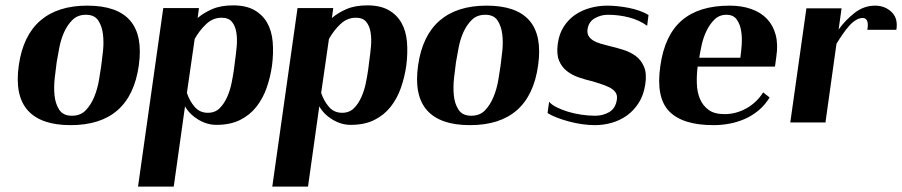

<svg xmlns="http://www.w3.org/2000/svg" viewBox="-20 -456 3360 715"><path d="M50 -213Q66 -324 130.5 -379.5Q195 -435 305 -435Q528 -435 497 -213Q466 10 243 10Q132 10 83 -45.5Q34 -101 50 -213ZM248 -25Q280 -25 299.5 -45.5Q319 -66 331 -95.5Q343 -125 348.5 -157Q354 -189 357 -211Q360 -233 363.5 -265.5Q367 -298 363.5 -328Q360 -358 346 -379.5Q332 -401 300 -401Q269 -401 249.5 -381.5Q230 -362 218 -334.5Q206 -307 200.5 -276.5Q195 -246 191 -224Q188 -201 184 -167Q180 -133 183 -101.5Q186 -70 200.5 -47.5Q215 -25 248 -25Z M494 239 588 -426H721L716 -389Q738 -408 770 -422Q802 -436 848 -436Q896 -436 927 -418.5Q958 -401 975 -371Q992 -341 995.5 -300Q999 -259 993 -212Q987 -169 973 -129Q959 -89 934.5 -58Q910 -27 873.5 -9Q837 9 786 9Q751 9 718.5 -10.5Q686 -30 669 -60L627 239ZM676 -110Q686 -80 705 -58Q724 -36 754 -36Q781 -36 798 -53Q815 -70 826 -95Q837 -120 842.5 -147.5Q848 -175 851 -196L855 -228Q859 -255 861.5 -283.5Q864 -312 860 -336Q856 -360 843.5 -375Q831 -390 805 -390Q773 -390 748 -366.5Q723 -343 705 -311Z M994 239 1088 -426H1221L1216 -389Q1238 -408 1270 -422Q1302 -436 1348 -436Q1396 -436 1427 -418.5Q1458 -401 1475 -371Q1492 -341 1495.5 -300Q1499 -259 1493 -212Q1487 -169 1473 -129Q1459 -89 1434.5 -58Q1410 -27 1373.5 -9Q1337 9 1286 9Q1251 9 1218.5 -10.5Q1186 -30 1169 -60L1127 239ZM1176 -110Q1186 -80 1205 -58Q1224 -36 1254 -36Q1281 -36 1298 -53Q1315 -70 1326 -95Q1337 -120 1342.5 -147.5Q1348 -175 1351 -196L1355 -228Q1359 -255 1361.5 -283.5Q1364 -312 1360 -336Q1356 -360 1343.5 -375Q1331 -390 1305 -390Q1273 -390 1248 -366.5Q1223 -343 1205 -311Z M1537 -213Q1553 -324 1617.5 -379.5Q1682 -435 1792 -435Q2015 -435 1984 -213Q1953 10 1730 10Q1619 10 1570 -45.5Q1521 -101 1537 -213ZM1735 -25Q1767 -25 1786.5 -45.5Q1806 -66 1818 -95.5Q1830 -125 1835.5 -157Q1841 -189 1844 -211Q1847 -233 1850.5 -265.5Q1854 -298 1850.5 -328Q1847 -358 1833 -379.5Q1819 -401 1787 -401Q1756 -401 1736.5 -381.5Q1717 -362 1705 -334.5Q1693 -307 1687.5 -276.5Q1682 -246 1678 -224Q1675 -201 1671 -167Q1667 -133 1670 -101.5Q1673 -70 1687.5 -47.5Q1702 -25 1735 -25Z M2025 -77Q2034 -66 2053 -56.5Q2072 -47 2095 -40Q2118 -33 2144.5 -29Q2171 -25 2197 -25Q2225 -25 2248.5 -38.5Q2272 -52 2277 -84Q2279 -96 2275.5 -105.5Q2272 -115 2261.5 -123Q2251 -131 2232.5 -138Q2214 -145 2187 -153Q2161 -159 2136 -167.5Q2111 -176 2091.5 -191Q2072 -206 2062 -230Q2052 -254 2057 -292Q2062 -330 2079.5 -357Q2097 -384 2122 -401Q2147 -418 2178 -426.5Q2209 -435 2242 -435Q2258 -435 2278.5 -433Q2299 -431 2320 -427Q2341 -423 2361 -416Q2381 -409 2395 -400L2390 -360Q2361 -381 2323 -391Q2285 -401 2243 -401Q2218 -401 2195 -388Q2172 -375 2168 -347Q2166 -332 2172 -322Q2178 -312 2189.5 -305Q2201 -298 2216.5 -293.5Q2232 -289 2248 -285Q2274 -279 2301 -270.5Q2328 -262 2348 -247Q2368 -232 2378.5 -207Q2389 -182 2383 -142Q2377 -102 2359 -73.5Q2341 -45 2315.5 -26.5Q2290 -8 2259 1Q2228 10 2195 10Q2173 10 2148 6.5Q2123 3 2099 -3.5Q2075 -10 2054 -18Q2033 -26 2019 -35Z M2697 -435Q2742 -435 2777.5 -422.5Q2813 -410 2836 -386Q2859 -362 2868.5 -326.5Q2878 -291 2871 -245L2866 -208H2578Q2574 -177 2575 -145Q2576 -113 2586.5 -88Q2597 -63 2618.5 -47Q2640 -31 2678 -31Q2721 -31 2759.5 -52.5Q2798 -74 2822 -112L2846 -93Q2829 -65 2805 -45Q2781 -25 2753.5 -13Q2726 -1 2696.5 4.5Q2667 10 2637 10Q2522 10 2472 -41.5Q2422 -93 2439 -210Q2455 -325 2519 -380Q2583 -435 2697 -435ZM2737 -241Q2740 -261 2742 -288.5Q2744 -316 2740 -341Q2736 -366 2723.5 -383.5Q2711 -401 2685 -401Q2659 -401 2641 -383.5Q2623 -366 2611 -341Q2599 -316 2593 -288.5Q2587 -261 2584 -241Z M2923 0 2983 -425H3114L3103 -346Q3128 -381 3162.5 -408Q3197 -435 3239 -435Q3275 -435 3300 -411.5Q3325 -388 3318 -345H3210Q3211 -350 3211.5 -357.5Q3212 -365 3211 -372Q3210 -379 3205.5 -384Q3201 -389 3192 -389Q3180 -389 3167 -381Q3154 -373 3142 -359.5Q3130 -346 3118 -328.5Q3106 -311 3095 -293L3054 0Z"/></svg>

Font: Gamine
Style: Bold Italic
Weight: 700
Designer: Tapiwanashe Sebastian Garikayi
Version: Version 1.000